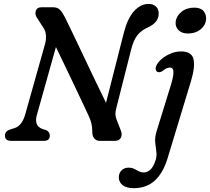

<svg xmlns="http://www.w3.org/2000/svg" viewBox="-20 -738 1100 1006"><path d="M172.5 -133Q166 -109.5 171.8 -90.5Q177.5 -71.5 203 -62L220 -57Q241 -48.5 241 -27.5Q241 0 210 0H37.5Q6 0 6 -28Q6 -50 32.5 -59.5L55 -66.5Q75 -72 89.5 -90.8Q104 -109.5 111.5 -136.5L216 -507.5Q222.5 -531 220.5 -554.2Q218.5 -577.5 207 -593L177 -640Q161.5 -659.5 167.2 -679.8Q173 -700 198 -700H256.5Q282 -700 294.5 -686.5Q307 -673 320 -648Q335.5 -617.5 361.2 -563.2Q387 -509 418 -443.8Q449 -378.5 479.8 -314.2Q510.5 -250 535.5 -199.5L628.5 -565Q648 -641.5 682.2 -679.5Q716.5 -717.5 759 -717.5Q782 -717.5 797 -704Q812 -690.5 811.5 -666Q811 -620 755 -594.5Q721 -579.5 700.2 -553.8Q679.5 -528 667.5 -480L589 -170Q584.5 -153 584.8 -139.8Q585 -126.5 591.5 -109.5L612.5 -56Q622 -33 613.2 -16.5Q604.5 0 583.5 0H503Q484 0 473.5 -13.2Q463 -26.5 463.5 -49Q463.5 -70.5 459.5 -89Q455.5 -107.5 445 -130Q434.5 -153 415.5 -193.2Q396.5 -233.5 372.5 -284Q348.5 -334.5 322.8 -388.2Q297 -442 273 -491.5ZM965 -562.5Q932 -562.5 914.8 -580.5Q897.5 -598.5 900.5 -624Q903.5 -653.5 930.5 -675.8Q957.5 -698 998 -698Q1031.5 -698 1047 -679.5Q1062.5 -661 1059.5 -633.5Q1056.5 -604.5 1030.2 -583.5Q1004 -562.5 965 -562.5ZM980.5 -312.5 858 91.5Q835 167.5 791.5 207.8Q748 248 680.5 248Q642.5 248 622.5 232Q602.5 216 602.5 191.5Q602.5 169.5 616.5 155Q630.5 140.5 654.5 140.5Q671 140.5 683.2 146.8Q695.5 153 707.2 159.2Q719 165.5 734.5 165.5Q751 165.5 767.5 151.2Q784 137 795.5 100.5Q802.5 78 799 55.5Q795.5 33 793.2 7.5Q791 -18 800 -48.5L875.5 -293Q888 -332.5 888.8 -358.2Q889.5 -384 870.5 -384Q852.5 -384 831.5 -366Q818 -356.5 805.5 -361Q798 -364.5 796 -374Q794 -383.5 800 -395.5Q807.5 -412 827 -428.8Q846.5 -445.5 873.2 -457Q900 -468.5 929 -468.5Q984 -468.5 993.8 -428.5Q1003.5 -388.5 980.5 -312.5Z"/></svg>

Font: Fraunces 9pt S100
Style: Italic
Weight: 400
Italic angle: -16°
Version: Version 1.000; ttfautohint (v1.8.3)